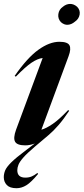

<svg xmlns="http://www.w3.org/2000/svg" viewBox="-50 -736 431 988"><path d="M274 -701.5Q291 -715.5 310.5 -715.8Q330 -716 347 -701Q363.5 -684 359.8 -661.2Q356 -638.5 335.5 -624.5Q318.5 -610 299.5 -608.5Q280.5 -607 263.5 -622Q247 -639.5 250.2 -663.5Q253.5 -687.5 274 -701.5ZM200 -41 128.5 19.5Q89 53 70 74.8Q51 96.5 45 111.8Q39 127 39 140Q39 178 80.5 178Q98.5 178 112.5 172.2Q126.5 166.5 142.5 154L146 159Q110.5 202 85.8 217.2Q61 232.5 35 232.5Q0.5 232.5 -15 216Q-30.5 199.5 -30.5 176Q-30.5 159 -23.8 141.8Q-17 124.5 7.5 100Q32 75.5 85 36L129 2.5Q103.5 12 80 12Q38.5 12 27.8 -6.5Q17 -25 32.5 -68L169.5 -437.5Q143.5 -434.5 112 -413.2Q80.5 -392 31.5 -341.5L25.5 -345.5Q91 -439.5 148 -480.2Q205 -521 255.5 -521Q298 -521 307.5 -502.8Q317 -484.5 303 -447L163 -68.5Q187 -75 220.5 -97.8Q254 -120.5 300.5 -169.5L306 -166Q278.5 -124 251.8 -93Q225 -62 200 -41Z"/></svg>

Font: Newsreader Display SemiBold
Style: Italic
Weight: 600
Italic angle: -17°
Designer: Hugues Gentile
Foundry: Production Type
Version: Version 1.001